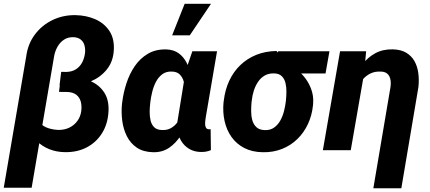

<svg xmlns="http://www.w3.org/2000/svg" viewBox="-40 -802 2294 1025"><path d="M285.2 -390.6 340.3 -390.1Q397.5 -388.7 444.1 -368.4Q490.7 -348.1 516.8 -307.6Q543 -267.1 539.1 -205.1Q535.2 -139.2 504.2 -90.1Q473.1 -41 421.9 -14.6Q370.6 11.7 304.7 10.3Q259.8 9.3 222.4 -5.9Q185.1 -21 157.7 -48.1Q130.4 -75.2 116 -112.3Q101.6 -149.4 103 -194.8L157.7 -197.8Q155.8 -165 173.6 -145.5Q191.4 -126 219 -117.4Q246.6 -108.9 274.4 -108.4Q304.7 -108.4 330.1 -120.6Q355.5 -132.8 372.3 -155.3Q389.2 -177.7 393.6 -207.5Q397.5 -236.8 391.1 -259.8Q384.8 -282.7 366.9 -296.4Q349.1 -310.1 318.4 -311L274.9 -311.5ZM362.8 -721.2Q420.9 -720.2 468.8 -699.2Q516.6 -678.2 544.2 -636.5Q571.8 -594.7 567.4 -531.7Q563.5 -472.2 530 -430.9Q496.6 -389.6 445.6 -367.9Q394.5 -346.2 338.9 -346.2H277.8L286.6 -418.5L313 -418Q343.8 -418.5 365 -431.9Q386.2 -445.3 398.4 -468.3Q410.6 -491.2 414.1 -520.5Q416 -542.5 410.6 -561Q405.3 -579.6 390.6 -591.1Q376 -602.5 352.5 -603.5Q323.2 -604.5 301.5 -590.1Q279.8 -575.7 266.6 -551.8Q253.4 -527.8 249 -502L128.9 200.2H-20L100.1 -501.5Q108.9 -567.9 146.2 -617.7Q183.6 -667.5 240 -694.8Q296.4 -722.2 362.8 -721.2Z M611.3 -248 612.8 -258.3Q618.7 -306.6 634.8 -356.7Q650.9 -406.7 679.2 -448.5Q707.5 -490.2 749.8 -515.1Q792 -540 849.1 -538.1Q887.7 -536.6 913.6 -517.8Q939.5 -499 955.3 -468.8Q971.2 -438.5 979 -402.8Q986.8 -367.2 989 -331.3Q991.2 -295.4 990.2 -266.1L988.3 -249Q981.4 -209 965.6 -163.3Q949.7 -117.7 924.3 -77.6Q898.9 -37.6 862.5 -12.9Q826.2 11.7 777.3 10.7Q724.1 9.3 689.9 -14.2Q655.8 -37.6 637 -75.4Q618.2 -113.3 612.5 -158.4Q606.9 -203.6 611.3 -248ZM762.7 -258.3 761.7 -248Q759.3 -228.5 759 -204.8Q758.8 -181.2 763.7 -159.4Q768.6 -137.7 782.5 -123.3Q796.4 -108.9 823.7 -107.9Q851.1 -106.4 871.3 -117.4Q891.6 -128.4 906 -147.7Q920.4 -167 929.2 -190.4Q938 -213.9 942.4 -237.3L946.8 -274.9Q948.2 -294.9 947.8 -319.6Q947.3 -344.2 940.9 -366.7Q934.6 -389.2 919.7 -404.3Q904.8 -419.4 877.9 -419.9Q847.2 -421.4 826.2 -405.5Q805.2 -389.6 792.2 -364.5Q779.3 -339.4 772.5 -310.8Q765.6 -282.2 762.7 -258.3ZM986.8 -528.3H1118.7L1058.1 -173.8Q1057.1 -167 1055.9 -156.7Q1054.7 -146.5 1055.2 -136.5Q1055.7 -126.5 1060.3 -119.4Q1064.9 -112.3 1075.2 -111.8Q1077.6 -111.3 1079.8 -111.8Q1082 -112.3 1084.5 -112.8L1085.9 -0.5Q1072.3 5.4 1058.6 7.6Q1044.9 9.8 1030.3 9.3Q1000 8.3 976.6 -3.7Q953.1 -15.6 937 -35.9Q920.9 -56.2 912.6 -82.3Q904.3 -108.4 904.8 -137.7L951.2 -423.8ZM878.9 -613.3 945.8 -781.7H1086.4L973.1 -613.3Z M1153.3 -255.4 1154.8 -265.6Q1161.6 -323.2 1184.1 -371.3Q1206.5 -419.4 1243.2 -454.6Q1279.8 -489.7 1328.4 -509.3Q1377 -528.8 1436 -529.8Q1450.7 -515.6 1460.2 -500.2Q1469.7 -484.9 1481.2 -470.9Q1492.7 -457 1512.7 -447.8Q1549.8 -430.7 1577.4 -399.7Q1605 -368.7 1619.9 -330.1Q1634.8 -291.5 1631.8 -251L1630.9 -239.7Q1625.5 -186 1604 -139.9Q1582.5 -93.8 1547.4 -59.6Q1512.2 -25.4 1465.3 -6.8Q1418.5 11.7 1362.8 10.7Q1305.7 9.8 1263.9 -12Q1222.2 -33.7 1196 -70.6Q1169.9 -107.4 1159.2 -154.8Q1148.4 -202.1 1153.3 -255.4ZM1304.2 -265.6 1302.7 -255.4Q1300.8 -233.4 1300.8 -208.3Q1300.8 -183.1 1306.9 -160.6Q1313 -138.2 1328.6 -123.3Q1344.2 -108.4 1373.5 -107.4Q1403.3 -106.4 1423.6 -121.1Q1443.8 -135.7 1456.8 -159.2Q1469.7 -182.6 1476.3 -209.2Q1482.9 -235.8 1485.8 -259.8L1486.8 -270Q1488.8 -289.6 1489 -313.2Q1489.3 -336.9 1484.1 -358.6Q1479 -380.4 1464.8 -394.8Q1450.7 -409.2 1424.3 -410.2Q1394.5 -411.1 1373 -398.7Q1351.6 -386.2 1337.2 -364.5Q1322.8 -342.8 1314.7 -316.9Q1306.6 -291 1304.2 -265.6ZM1718.8 -528.3 1697.8 -409.7H1423.8L1444.8 -528.3Z M1903.3 -407.2 1832.5 0H1683.6L1775.4 -528.3H1914.6ZM1854.5 -282.2 1828.1 -280.8Q1833 -327.1 1849.4 -373.3Q1865.7 -419.4 1894 -457.3Q1922.4 -495.1 1962.6 -517.3Q2002.9 -539.6 2056.6 -538.6Q2100.1 -537.6 2128.7 -520.5Q2157.2 -503.4 2172.9 -475.3Q2188.5 -447.3 2193.1 -411.9Q2197.8 -376.5 2193.8 -337.4L2102.5 203.1H1953.1L2044.9 -338.9Q2046.9 -354.5 2045.7 -368.7Q2044.4 -382.8 2038.8 -394Q2033.2 -405.3 2022.2 -412.4Q2011.2 -419.4 1992.7 -419.9Q1962.4 -421.4 1938.7 -410.2Q1915 -398.9 1897.9 -379.2Q1880.9 -359.4 1870.1 -334Q1859.4 -308.6 1854.5 -282.2Z"/></svg>

Font: Roboto ExtraBold
Style: Italic
Weight: 800
Designer: Christian Robertson
Foundry: Google
Version: Version 3.009; 2024